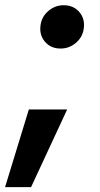

<svg xmlns="http://www.w3.org/2000/svg" viewBox="-56 -540 391 753"><path d="M-36.1 193.8 57.1 -110.8H207.5L65.9 193.8ZM181.6 -349.6Q142.6 -349.6 119.6 -377.2Q96.7 -404.8 103.5 -444.3Q108.9 -476.6 134.8 -498Q160.6 -519.5 193.8 -519.5Q232.9 -519.5 255.9 -491.9Q278.8 -464.4 272 -424.8Q266.6 -392.6 240.7 -371.1Q214.8 -349.6 181.6 -349.6Z"/></svg>

Font: Inter Tight
Style: Bold Italic
Weight: 700
Italic angle: -9.39999°
Designer: Rasmus Andersson
Foundry: rsms
Version: Version 3.004